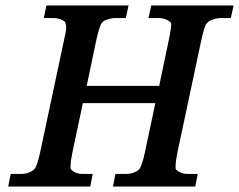

<svg xmlns="http://www.w3.org/2000/svg" viewBox="-20 -682 874 702"><path d="M297 -368H562L597 -535Q602 -559 604 -573.5Q606 -588 606 -594Q606 -600 599 -604Q590 -611 579.5 -613.5Q569 -616 561 -616H523L533 -662H834L824 -616H787Q770 -616 749 -607Q744 -605 740 -601Q736 -597 732 -592L733 -593Q726 -579 716 -535L629 -126Q622 -92 622 -75Q622 -71 622 -68Q622 -61 632 -56H631Q648 -46 666 -46H703L694 0H393L402 -46H440Q470 -46 489 -63Q499 -75 510 -126L548 -305H283L245 -126Q238 -92 238 -75Q238 -71 238 -68Q238 -61 248 -56H247Q261 -46 282 -46H319L310 0H10L19 -46H56Q71 -46 84 -50.5Q97 -55 105 -63Q116 -74 127 -126L214 -535Q222 -568 222 -583Q222 -588 221 -591Q219 -603 215 -604Q206 -611 195.5 -613.5Q185 -616 177 -616H140L150 -662H450L440 -616H403Q384 -616 365 -608Q355 -604 348 -592L349 -593Q342 -579 332 -535Z"/></svg>

Font: New Athena Unicode
Style: Bold Italic
Weight: 700
Designer: J. Rusten 1997; rev. by R. Hancock 2001, 2002, rev. by D. Mastronarde 2002-2021
Foundry: Society for Classical Studies (formerly American Philological Association)
Version: Version 5.008